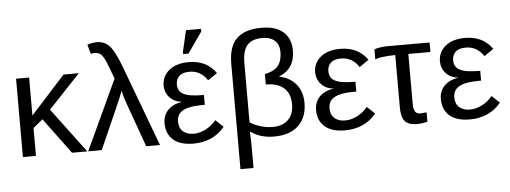

<svg xmlns="http://www.w3.org/2000/svg" viewBox="-57 -917 3423 1289"><g transform="rotate(-5 1654.0 -272.5)"><path d="M398 0 220 -241 155 -188V0H67V-528H155V-272L387 -528H490L276 -301L501 0Z M726 -471Q709 -517 698 -546Q687 -575 682 -587Q671 -612 661 -626Q643 -654 605 -654Q592 -654 582 -649L564 -713Q597 -725 627 -725Q680 -725 713 -689Q745 -654 783 -557L991 0H898L797 -282Q787 -309 779 -335Q771 -361 766 -386Q762 -375 757 -363Q752 -351 747 -338Q742 -325 705 -241Q668 -157 598 0H507Z M1223 -56Q1265 -56 1306 -77.5Q1347 -99 1375 -134L1427 -85Q1388 -37 1334.5 -13.5Q1281 10 1217 10Q1127 10 1080.5 -30.5Q1034 -71 1034 -144Q1034 -171 1043.5 -194Q1053 -217 1070.5 -234Q1088 -251 1111.5 -261.5Q1135 -272 1163 -275V-276Q1111 -282 1080.5 -315.5Q1050 -349 1050 -397Q1050 -428 1063 -454Q1076 -480 1099.5 -499Q1123 -518 1156 -528Q1189 -538 1230 -538Q1352 -538 1414 -448L1351 -405Q1306 -473 1230 -473Q1185 -473 1162 -452Q1139 -431 1139 -395Q1139 -373 1148 -356.5Q1157 -340 1177 -329.5Q1197 -319 1230.5 -314Q1264 -309 1314 -309V-243Q1238 -243 1202 -233Q1165 -224 1145 -203Q1125 -182 1125 -146Q1125 -103 1151.5 -79.5Q1178 -56 1223 -56ZM1199 -595V-611L1232 -753H1333V-735L1235 -595Z M1982 -198Q1982 -101 1924.5 -45.5Q1867 10 1759 10Q1668 10 1603 -36H1600Q1603 20 1603 63V208H1515V-501Q1515 -618 1570.5 -671.5Q1626 -725 1737 -725Q1834 -725 1884.5 -680Q1935 -635 1935 -554Q1935 -431 1826 -388Q1899 -374 1940.5 -324Q1982 -274 1982 -198ZM1603 -100Q1634 -79 1674.5 -67Q1715 -55 1755 -55Q1824 -55 1861 -92.5Q1898 -130 1898 -196Q1898 -268 1855.5 -305.5Q1813 -343 1734 -343V-413Q1797 -426 1824 -459.5Q1851 -493 1851 -553Q1851 -601 1821.5 -628.5Q1792 -656 1738 -656Q1666 -656 1634.5 -618Q1603 -580 1603 -499Z M2244 -56Q2286 -56 2327 -77.5Q2368 -99 2396 -134L2448 -85Q2409 -37 2355.5 -13.5Q2302 10 2238 10Q2148 10 2101.5 -30.5Q2055 -71 2055 -144Q2055 -171 2064.5 -194Q2074 -217 2091.5 -234Q2109 -251 2132.5 -261.5Q2156 -272 2184 -275V-276Q2132 -282 2101.5 -315.5Q2071 -349 2071 -397Q2071 -428 2084 -454Q2097 -480 2120.5 -499Q2144 -518 2177 -528Q2210 -538 2251 -538Q2373 -538 2435 -448L2372 -405Q2327 -473 2251 -473Q2206 -473 2183 -452Q2160 -431 2160 -395Q2160 -373 2169 -356.5Q2178 -340 2198 -329.5Q2218 -319 2251.5 -314Q2285 -309 2335 -309V-243Q2259 -243 2223 -233Q2186 -224 2166 -203Q2146 -182 2146 -146Q2146 -103 2172.5 -79.5Q2199 -56 2244 -56Z M2604 -464Q2588 -464 2570.5 -462.5Q2553 -461 2533 -459Q2513 -457 2500.5 -453.5Q2488 -450 2481 -446V-514Q2493 -520 2519 -524Q2545 -528 2571 -528H2854V-464H2705V-130Q2705 -93 2715.5 -76Q2726 -59 2751 -59L2793 -63V0Q2757 10 2723 10Q2666 10 2641.5 -17.5Q2617 -45 2617 -111V-464Z M3085 -56Q3127 -56 3168 -77.5Q3209 -99 3237 -134L3289 -85Q3250 -37 3196.5 -13.5Q3143 10 3079 10Q2989 10 2942.5 -30.5Q2896 -71 2896 -144Q2896 -171 2905.5 -194Q2915 -217 2932.5 -234Q2950 -251 2973.5 -261.5Q2997 -272 3025 -275V-276Q2973 -282 2942.5 -315.5Q2912 -349 2912 -397Q2912 -428 2925 -454Q2938 -480 2961.5 -499Q2985 -518 3018 -528Q3051 -538 3092 -538Q3214 -538 3276 -448L3213 -405Q3168 -473 3092 -473Q3047 -473 3024 -452Q3001 -431 3001 -395Q3001 -373 3010 -356.5Q3019 -340 3039 -329.5Q3059 -319 3092.5 -314Q3126 -309 3176 -309V-243Q3100 -243 3064 -233Q3027 -224 3007 -203Q2987 -182 2987 -146Q2987 -103 3013.5 -79.5Q3040 -56 3085 -56Z"/></g></svg>

Font: Libra Sans
Style: Regular
Weight: 400
Foundry: Context Ltd
Version: Version 1.000; ttfautohint (v1.3)